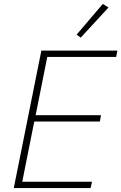

<svg xmlns="http://www.w3.org/2000/svg" viewBox="-20 -955 616 975"><path d="M440 0H50L190 -698H576L570 -666H220L161 -370H493L487 -338H154L93 -32H447ZM531 -917 390 -764 369 -779 502 -935Z"/></svg>

Font: IBM Plex Sans ExtraLight
Style: Italic
Weight: 250
Italic angle: -11.31°
Designer: Mike Abbink, Paul van der Laan, Pieter van Rosmalen
Foundry: Bold Monday
Version: Version 3.201